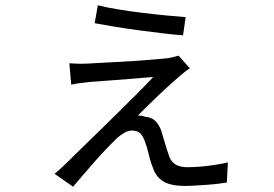

<svg xmlns="http://www.w3.org/2000/svg" viewBox="-20 -657 1040 728"><path d="M351 -637Q382 -629 427.5 -621.5Q473 -614 522.5 -608Q572 -602 615 -598Q658 -594 684 -592L674 -523Q646 -525 603 -530Q560 -535 511 -541.5Q462 -548 416.5 -555.5Q371 -563 339 -569ZM700 -398Q690 -392 679.5 -383.5Q669 -375 662 -369Q652 -361 631 -342Q610 -323 585 -299.5Q560 -276 538 -254Q516 -232 503 -219Q509 -219 516.5 -218Q524 -217 531 -214Q558 -212 573.5 -193.5Q589 -175 595 -149Q599 -137 603.5 -121Q608 -105 613 -89.5Q618 -74 622 -63Q630 -42 647 -32.5Q664 -23 691 -23Q715 -23 743.5 -25.5Q772 -28 799 -32.5Q826 -37 844 -41L840 35Q828 37 809 39.5Q790 42 767.5 43.5Q745 45 722.5 46.5Q700 48 681 48Q628 48 599.5 31Q571 14 559 -23Q554 -35 549 -52.5Q544 -70 540 -87Q536 -104 532 -113Q525 -136 514 -149Q503 -162 481 -162Q466 -162 450.5 -153Q435 -144 421 -131Q410 -120 389.5 -99Q369 -78 345 -51Q321 -24 298 3Q275 30 257 51L187 2Q196 -5 203.5 -12Q211 -19 223 -30Q246 -53 279.5 -85.5Q313 -118 351.5 -155.5Q390 -193 429 -231.5Q468 -270 502.5 -304.5Q537 -339 561 -365Q547 -364 522.5 -362Q498 -360 469 -357.5Q440 -355 411 -353Q382 -351 357.5 -349Q333 -347 318 -346Q298 -344 280.5 -341.5Q263 -339 250 -336L243 -417Q257 -416 276 -415.5Q295 -415 314 -416Q328 -417 357 -418.5Q386 -420 423.5 -422Q461 -424 499.5 -426.5Q538 -429 570 -432Q602 -435 620 -437Q630 -439 640.5 -441.5Q651 -444 657 -446Z"/></svg>

Font: Noto Sans JP Thin
Style: Regular
Weight: 400
Version: Version 2.004-H2;hotconv 1.0.118;makeotfexe 2.5.65603